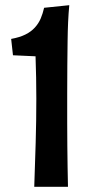

<svg xmlns="http://www.w3.org/2000/svg" viewBox="-20 -720 357 740"><path d="M23 -570Q56 -576 78 -587Q100 -598 114.5 -614Q129 -630 137 -649Q145 -668 150 -690L247 -700Q244 -668 242.5 -634.5Q241 -601 240.5 -560.5Q240 -520 239.5 -470Q239 -420 239 -356Q239 -296 239 -247.5Q239 -199 239.5 -157Q240 -115 240.5 -77Q241 -39 242 0H112Q115 -85 117.5 -169.5Q120 -254 120 -340Q120 -420 117 -503L30 -507Z"/></svg>

Font: Cantora One
Style: Regular
Weight: 400
Designer: Pablo Impallari, Rodrigo Fuenzalida
Foundry: Pablo Impallari
Version: Version 1.002; ttfautohint (v0.8) -G 200 -r 50